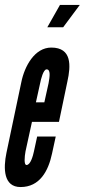

<svg xmlns="http://www.w3.org/2000/svg" viewBox="-26 -747 342 775"><path d="M216 -727 165 -637H229L296 -727ZM124 -196 111 -136C107 -117 97 -81 81 -81C70 -81 73 -114 77 -136L103 -255H212L246 -418C260 -481 265 -555 181 -555C114 -555 73 -480 60 -415L0 -130C-13 -67 -12 8 57 8C134 8 169 -56 184 -127L199 -196ZM136 -411C139 -427 149 -467 162 -467C179 -467 175 -438 170 -411L153 -334H119Z"/></svg>

Font: League Gothic Condensed Italic
Style: Regular
Weight: 400
Width: 3
Designer: Tyler Finck
Foundry: The League of Moveable Type
Version: Version 1.001;PS 001.001;hotconv 1.0.56;makeotf.lib2.0.21325